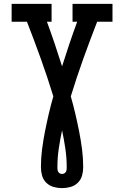

<svg xmlns="http://www.w3.org/2000/svg" viewBox="-20 -755 640 990"><path d="M300 215Q278 215 256.5 209Q235 203 219 187.5Q203 172 197 150.5Q191 129 191 107Q191 60 197 14Q203 -32 212 -77.5Q221 -123 231.5 -168Q242 -213 255 -258Q225 -356 190.5 -452Q156 -548 119 -643H40V-735H246V-643H222Q243 -586 262.5 -528Q282 -470 300 -413Q318 -470 337.5 -528Q357 -586 378 -643H354V-735H560V-643H481Q444 -548 409.5 -452Q375 -356 345 -258Q358 -213 368.5 -168Q379 -123 388 -77.5Q397 -32 403 14Q409 60 409 107Q409 129 403 150.5Q397 172 381 187.5Q365 203 343.5 209Q322 215 300 215ZM300 142Q306 142 311.5 139Q317 136 320 130.5Q323 125 323.5 119Q324 113 324 107Q324 59 317 11.5Q310 -36 300 -83Q290 -36 283 11.5Q276 59 276 107Q276 113 276.5 119Q277 125 280 130.5Q283 136 288.5 139Q294 142 300 142Z"/></svg>

Font: Iosevka Etoile Semibold
Style: Regular
Weight: 600
Designer: Belleve Invis
Foundry: Belleve Invis
Version: Version 22.1.2; ttfautohint (v1.8.4)